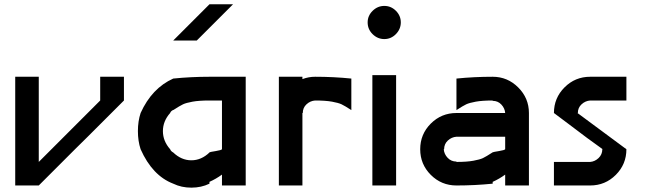

<svg xmlns="http://www.w3.org/2000/svg" viewBox="-20 -853 2970 883"><path d="M325 -166.7Q192.5 -33.3 158.3 0H50V-500H158.3V-108.3L440.8 -390.8V-500H550V-390.8Q515 -356.7 383.3 -224.2Z M1000.8 -50Q973.3 -30 943.3 -16.7V-8.3Q905.8 10 860 10Q814.2 10 776.7 -8.3Q680.8 -45 626.7 -166.7Q614.2 -204.2 614.2 -250Q614.2 -295.8 626.7 -333.3Q678.3 -447.5 776.7 -491.7Q858.3 -500 943.3 -500H1110V0H1000.8ZM943.3 -151.7V-152.5Q946.7 -154.2 972.5 -158.3Q998.3 -162.5 1000.8 -166.7V-390.8H943.3Q895 -390.8 865.4 -385.4Q835.8 -380 821.7 -373.3Q807.5 -366.7 776.7 -346.7V-347.5Q765 -341.7 762.5 -333.3Q729.2 -295.8 729.2 -250Q729.2 -204.2 762.5 -166.7Q765.8 -157.5 776.7 -151.7Q814.2 -115.8 860 -115.8Q905.8 -115.8 943.3 -151.7ZM1051.7 -833.3Q919.2 -700 885 -666.7H776.7L943.3 -833.3Z M1429.2 -500Q1514.2 -500 1595.8 -491.7V-346.7Q1565 -366.7 1550.8 -373.3Q1536.7 -380 1507.1 -385.4Q1477.5 -390.8 1429.2 -390.8Q1406.7 -389.2 1389.6 -373.3Q1372.5 -357.5 1372.5 -333.3H1370.8V0H1262.5V-500H1370.8V-489.2Q1399.2 -500 1429.2 -500Z M1670.8 -750Q1670.8 -780.8 1693.8 -803.3Q1716.7 -825.8 1747.5 -825.8Q1778.3 -825.8 1800.8 -803.3Q1823.3 -780.8 1823.3 -750Q1823.3 -719.2 1800.8 -696.2Q1778.3 -673.3 1747.5 -673.3Q1716.7 -673.3 1693.8 -695.8Q1670.8 -718.3 1670.8 -750ZM1801.7 -507.5V0H1692.5V-507.5Z M2303.3 -50Q2275.8 -30 2245.8 -16.7V-8.3Q2164.2 0 2079.2 0Q2010 0 1961.2 -48.8Q1912.5 -97.5 1912.5 -166.7Q1912.5 -235.8 1961.2 -284.6Q2010 -333.3 2079.2 -333.3H2303.3Q2301.7 -355 2285.8 -372.1Q2270 -389.2 2245.8 -389.2V-390.8Q2197.5 -390.8 2167.9 -385.4Q2138.3 -380 2124.2 -373.3Q2110 -366.7 2079.2 -346.7V-491.7Q2160.8 -500 2245.8 -500Q2314.2 -500 2363.3 -450.8Q2412.5 -401.7 2412.5 -333.3V0H2303.3ZM2245.8 -152.5Q2249.2 -154.2 2275 -158.3Q2300.8 -162.5 2303.3 -166.7V-224.2H2079.2Q2056.7 -222.5 2039.6 -206.7Q2022.5 -190.8 2022.5 -166.7H2020.8Q2022.5 -144.2 2038.8 -127.1Q2055 -110 2079.2 -110V-108.3Q2127.5 -108.3 2157.1 -113.8Q2186.7 -119.2 2200.8 -125.8Q2215 -132.5 2245.8 -152.5Z M2694.2 -108.3Q2715.8 -110 2732.9 -126.2Q2750 -142.5 2750 -166.7H2751.7Q2717.5 -190.8 2680.4 -218.3Q2643.3 -245.8 2597.5 -280.8Q2551.7 -315.8 2527.5 -333.3Q2527.5 -402.5 2576.3 -451.2Q2625 -500 2694.2 -500H2860.8V-390.8H2694.2Q2671.7 -389.2 2654.6 -373.3Q2637.5 -357.5 2637.5 -333.3H2635.8Q2645.8 -326.7 2860.8 -166.7Q2860.8 -97.5 2812.1 -48.8Q2763.3 0 2694.2 0H2527.5V-108.3Z"/></svg>

Font: 0xA000
Style: Bold
Weight: 700
Version: Version 0.1